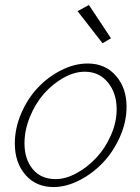

<svg xmlns="http://www.w3.org/2000/svg" viewBox="-20 -757 565 777"><path d="M429.2 -602.1 339.8 -736.8 293.9 -711.9 395 -582ZM196.8 0Q247.6 0 300.8 -27.1Q354 -54.2 396 -98.1Q438 -142.1 465.1 -202.6Q492.2 -263.2 492.2 -325.2Q492.2 -400.9 449 -450.4Q405.8 -500 335 -500Q281.7 -500 228.3 -473.1Q174.8 -446.3 133.3 -402.3Q91.8 -358.4 65.9 -298.3Q40 -238.3 40 -175.8Q40 -99.1 82.8 -49.6Q125.5 0 196.8 0ZM323.2 -466.8Q380.9 -466.8 416.5 -423.6Q452.1 -380.4 452.1 -314.9Q452.1 -262.2 429 -209.7Q405.8 -157.2 370.1 -118.9Q334.5 -80.6 290.3 -56.4Q246.1 -32.2 205.1 -32.2Q146 -32.2 112.5 -72.5Q79.1 -112.8 79.1 -176.8Q79.1 -230.5 101.1 -284.2Q123 -337.9 157.7 -377.4Q192.4 -417 236.6 -441.9Q280.8 -466.8 323.2 -466.8Z"/></svg>

Font: Comic Neue Angular Light Italic
Style: Regular
Weight: 300
Italic angle: -12°
Designer: Craig Rozynski
Foundry: Craig Rozynski
Version: Version 2.003